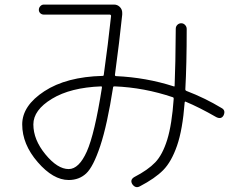

<svg xmlns="http://www.w3.org/2000/svg" viewBox="-20 -755 1040 823"><path d="M414.1 -384.8Q282.2 -379.9 202.6 -331.5Q123 -283.2 123 -221.7Q123 -156.2 174.8 -93.3Q226.6 -30.3 274.4 -30.3Q318.4 -30.3 352.1 -105.5Q385.7 -180.7 417 -379.9Q417 -384.8 414.1 -384.8ZM274.4 16.6Q208 16.6 141.6 -60.1Q75.2 -136.7 75.2 -221.7Q75.2 -301.8 169.9 -363.8Q264.6 -425.8 419.9 -429.7Q424.8 -429.7 424.8 -434.6Q443.4 -567.4 456.1 -686.5Q456.1 -691.4 451.2 -692.4H168Q159.2 -692.4 152.8 -698.2Q146.5 -704.1 146.5 -712.9Q146.5 -721.7 152.8 -728.5Q159.2 -735.4 168 -735.4H468.8Q483.4 -735.4 493.7 -725.1Q503.9 -714.8 503.9 -700.2V-692.4Q492.2 -579.1 472.7 -434.6Q472.7 -428.7 477.5 -428.7Q606.4 -422.9 724.6 -384.8Q728.5 -382.8 728.5 -387.7Q732.4 -476.6 733.4 -631.8Q733.4 -641.6 740.2 -648.4Q747.1 -655.3 756.8 -655.3Q766.6 -655.3 773.4 -647.9Q780.3 -640.6 780.3 -630.9Q780.3 -477.5 774.4 -372.1Q774.4 -367.2 779.3 -365.2Q858.4 -335 929.7 -292Q948.2 -282.2 938.5 -260.7Q928.7 -242.2 907.2 -252.9Q834 -294.9 775.4 -319.3Q774.4 -320.3 772.9 -318.8Q771.5 -317.4 771.5 -315.4Q762.7 -199.2 738.8 -130.4Q714.8 -61.5 679.7 -25.9Q644.5 9.8 579.1 43.9Q560.5 53.7 546.9 34.2Q536.1 15.6 555.7 3.9Q614.3 -26.4 645.5 -59.1Q676.8 -91.8 696.8 -156.2Q716.8 -220.7 724.6 -332Q724.6 -336.9 721.7 -337.9Q597.7 -379.9 470.7 -384.8Q464.8 -384.8 464.8 -380.9Q439.5 -218.8 409.7 -129.4Q379.9 -40 349.6 -11.7Q319.3 16.6 274.4 16.6Z"/></svg>

Font: Rounded-L Mgen+ 1m light
Style: Regular
Weight: 200
Designer: [Source Han Sans]
Ryoko NISHIZUKA  (kana & ideographs); Paul D. Hunt (Latin, Greek & Cyrillic); Wenlong ZHANG  (bopomofo
Version: Version 1.059.20150602